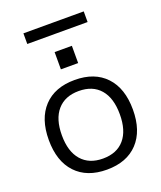

<svg xmlns="http://www.w3.org/2000/svg" viewBox="-159 -977 911 1087"><g transform="rotate(-20 296.0 -433.5)"><path d="M296 10Q176 10 109.3 -61Q42.7 -132 42.7 -260Q42.7 -388 109.3 -459Q176 -530 296 -530Q416 -530 482.7 -459Q549.4 -388 549.4 -260Q549.4 -132 482.7 -61Q416 10 296 10ZM296 -56.7Q380 -56.7 425.3 -109.4Q470.6 -162 470.6 -260Q470.6 -358 425.3 -410.6Q380 -463.3 296 -463.3Q213 -463.3 167.2 -410.6Q121.4 -358 121.4 -260Q121.4 -162 167.2 -109.4Q213 -56.7 296 -56.7ZM244 -613V-717H348V-613ZM114.3 -813V-877.1H477.7V-813Z"/></g></svg>

Font: M PLUS 1 Thin
Style: Regular
Weight: 100
Designer: Coji Morishita
Foundry: UNDERFOREST DESIGN
Version: Version 1.001